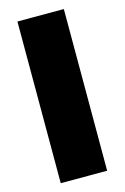

<svg xmlns="http://www.w3.org/2000/svg" viewBox="-110 -752 521 803"><g transform="rotate(-15 150.5 -350.0)"><path d="M50 0V-700H251V0Z"/></g></svg>

Font: Fivo Sans Black
Style: Regular
Weight: 900
Designer: Alexander Slobzheninov
Foundry: Alexander Slobzheninov
Version: 1.0